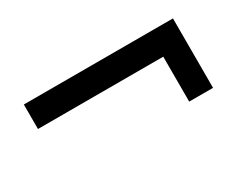

<svg xmlns="http://www.w3.org/2000/svg" viewBox="-44 -489 587 477"><g transform="rotate(-30 250.0 -250.5)"><path d="M36.1 -349.6H463.9V-150.4H395.5V-279.3H36.1Z"/></g></svg>

Font: BabelStone Marchen
Style: Regular
Weight: 400
Designer: Andrew West
Foundry: Andrew West
Version: Version 9.003 2021-11-11